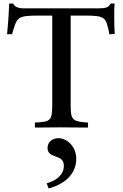

<svg xmlns="http://www.w3.org/2000/svg" viewBox="-20 -720 693 1084"><path d="M309.5 60C276.5 60 248.5 82 248.5 114C248.5 181 340.5 145 340.5 216C340.5 264 303.5 298 243.5 315L254.5 344C345.5 320 410.5 262 410.5 177C410.5 102 353.5 60 309.5 60ZM628 -529C625 -567 625 -605 625 -640C625 -661 625 -680 627 -700H605C592 -678 579 -673 538 -673H112C82 -673 63 -682 54 -700H32C30 -644 26 -588 20 -527H48C77 -624 74 -632 202 -632H275V-131C275 -35 264 -33 177 -28V0H212C247 0 279 -1 317 -1C358 -1 400 0 441 0H477V-28C392 -34 379 -40 379 -122V-632H452C579 -632 577 -624 598 -526Z"/></svg>

Font: Sibila
Style: Regular
Weight: 400
Designer: Stefan Peev
Foundry: Context Ltd
Version: Version 1.000